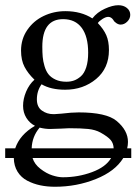

<svg xmlns="http://www.w3.org/2000/svg" viewBox="-21 -482 541 740"><path d="M318.8 -278.8Q318.8 -341.3 293.9 -374.8Q269 -408.2 222.2 -408.2Q142.1 -408.2 142.1 -301.8Q142.1 -279.3 143.6 -262.7Q145 -246.1 150.6 -227.1Q156.2 -208 165.8 -195.8Q175.3 -183.6 192.9 -175.3Q210.4 -167 234.9 -167Q250.5 -167 263.9 -171.6Q277.3 -176.3 290.5 -187.7Q303.7 -199.2 311.3 -222.4Q318.8 -245.6 318.8 -278.8ZM443.8 -387.2Q436 -387.2 427.5 -392.8Q418.9 -398.4 416 -404.8Q407.7 -417 396 -417Q386.7 -417 374 -408.9Q361.3 -400.9 356 -393.1Q378.4 -369.6 388.7 -346.2Q398.9 -322.8 398.9 -289.1Q398.9 -218.8 349.4 -177.5Q299.8 -136.2 230 -136.2Q174.8 -136.2 139.2 -157.2Q121.1 -131.8 121.1 -99.1Q121.1 -69.8 140.4 -55.9Q159.7 -42 185.1 -42Q187 -42 190.9 -42.2Q194.8 -42.5 201.9 -43Q209 -43.5 214.8 -43.9Q254.9 -48.8 282.2 -48.8Q388.7 -48.8 428.2 -16.1Q472.2 20.5 472.2 64.9Q472.2 77.1 469.2 89.8H484.9V127H454.1Q422.9 178.2 348.6 208Q274.4 237.8 190.9 237.8Q160.6 237.8 134 232.2Q107.4 226.6 84 214.4Q60.5 202.1 46.6 179.7Q32.7 157.2 32.2 127H-1V89.8H37.6Q55.2 37.1 113.8 2.9Q93.3 -7.3 80.6 -27.8Q67.9 -48.3 67.9 -74.2Q67.9 -101.1 79.8 -129.2Q91.8 -157.2 111.8 -174.8Q86.9 -198.7 73.5 -224.4Q60.1 -250 60.1 -287.1Q60.1 -331.5 84.2 -366.7Q108.4 -401.9 147.2 -420.4Q186 -439 231 -439Q291.5 -439 335 -411.1Q353 -434.6 382.8 -448.2Q412.6 -461.9 435.1 -461.9Q455.1 -461.9 468 -451.4Q481 -440.9 481 -424.8Q481 -410.2 469.5 -398.7Q458 -387.2 443.8 -387.2ZM417 89.8Q416.5 70.8 405.8 57.9Q395 44.9 366.2 28.8Q346.7 18.1 319.3 15.1Q292 12.2 245.1 12.2Q240.2 12.2 214.8 13.7Q189.5 15.1 171.9 15.1Q152.3 15.1 131.8 9.8Q102.5 44.4 101.1 89.8ZM407.2 127H104.5Q111.8 150.9 134.8 168.7Q157.7 186.5 180.4 193.8Q203.1 201.2 221.2 201.2Q280.3 201.2 333.7 181.4Q387.2 161.6 407.2 127Z"/></svg>

Font: Linux Libertine G
Style: Regular
Weight: 400
Designer: Philipp H. Poll
Foundry: Philipp H. Poll
Version: Version 4.7.5